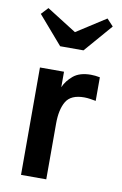

<svg xmlns="http://www.w3.org/2000/svg" viewBox="-81 -747 506 794"><g transform="rotate(10 171.5 -349.5)"><path d="M278 -458Q286 -458 296.5 -457Q307 -456 316 -454V-355Q305 -357 292 -359Q279 -361 267 -361Q211 -361 191 -327Q171 -293 171 -234V0H65V-451H166V-386Q178 -414 204.5 -436Q231 -458 278 -458ZM182 -620 305 -699 332 -670 230 -552H132L30 -670L57 -699Z"/></g></svg>

Font: Tilda Sans Semibold
Style: Regular
Weight: 600
Designer: ParaType Ltd
Foundry: ParaType Ltd
Version: Version 1.009